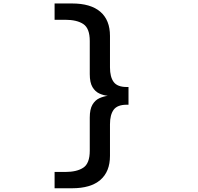

<svg xmlns="http://www.w3.org/2000/svg" viewBox="-20 -834 1112 1078"><path d="M384.5 223H286.5V131.5H345.5Q412 131.5 448 107.2Q484 83 484 12.5V-173.5Q484 -221 499.2 -246.5Q514.5 -272 537.8 -282.5Q561 -293 585 -296Q561 -298.5 537.8 -309Q514.5 -319.5 499.2 -345Q484 -370.5 484 -418V-604Q484 -674.5 448 -698.8Q412 -723 345.5 -723H286.5V-814.5H384.5Q489.5 -814.5 543.5 -767.8Q597.5 -721 597.5 -632.5V-455.5Q597.5 -402 618.2 -373.8Q639 -345.5 691.5 -345.5H701.5V-246H691.5Q639 -246 618.2 -217.8Q597.5 -189.5 597.5 -136.5V41Q597.5 129.5 543.5 176.2Q489.5 223 384.5 223Z"/></svg>

Font: Trispace Expanded Medium
Style: Regular
Weight: 500
Width: 7
Designer: Tyler Finck
Foundry: Etcetera Type Company
Version: Version 1.210; ttfautohint (v1.8.3)